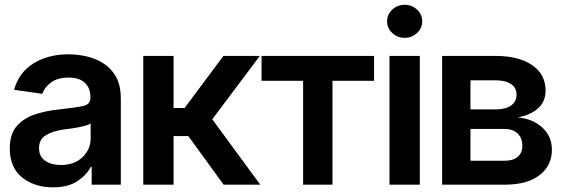

<svg xmlns="http://www.w3.org/2000/svg" viewBox="-20 -783 2381 814"><path d="M204.6 11.2Q126 11.2 73.7 -30.8Q21.5 -72.8 21.5 -153.3Q21.5 -214.8 51.3 -248.8Q81.1 -282.7 128.4 -298.1Q175.8 -313.5 228.5 -318.8Q300.8 -326.7 332 -333.5Q363.3 -340.3 363.3 -368.2V-370.6Q363.3 -410.2 339.6 -432.1Q315.9 -454.1 271.5 -454.1Q224.1 -454.1 196.5 -433.6Q168.9 -413.1 159.2 -385.3L39.6 -402.3Q60.5 -476.6 122.6 -514.6Q184.6 -552.7 270.5 -552.7Q309.6 -552.7 348.9 -543.5Q388.2 -534.2 420.7 -512.9Q453.1 -491.7 472.7 -455.6Q492.2 -419.4 492.2 -365.2V0H368.7V-75.2H364.7Q347.2 -41 307.9 -14.9Q268.6 11.2 204.6 11.2ZM237.3 -83.5Q295.9 -83.5 330.1 -116.9Q364.3 -150.4 364.3 -195.8V-259.8Q356 -253.4 334 -248Q312 -242.7 287.6 -239Q263.2 -235.4 246.1 -233.4Q203.1 -227.1 174.3 -209.7Q145.5 -192.4 145.5 -155.3Q145.5 -119.6 171.4 -101.6Q197.3 -83.5 237.3 -83.5Z M587.4 0V-545.9H715.8V-325.2H762.7L927.2 -545.9H1081.5L879.9 -277.3L1083.5 0H928.2L778.3 -206.1H715.8V0Z M1088.9 -440.4V-545.9H1565.9V-440.4H1389.6V0H1265.1V-440.4Z M1631.3 0V-545.9H1759.8V0ZM1695.8 -622.6Q1665 -622.6 1643.1 -643.1Q1621.1 -663.6 1621.1 -692.4Q1621.1 -721.7 1643.1 -742.2Q1665 -762.7 1695.8 -762.7Q1726.1 -762.7 1748 -742.2Q1770 -721.7 1770 -692.4Q1770 -663.6 1748 -643.1Q1726.1 -622.6 1695.8 -622.6Z M1854.5 0V-545.9H2083.5Q2180.2 -545.4 2236.6 -506.6Q2293 -467.8 2293 -398.9Q2293 -352.5 2261.2 -324Q2229.5 -295.4 2175.3 -285.2Q2238.8 -279.3 2279.3 -242.2Q2319.8 -205.1 2319.8 -147.9Q2319.8 -80.6 2267.3 -40.3Q2214.8 0 2118.7 0ZM1974.6 -319.3H2085.9Q2125 -319.8 2147.5 -336.4Q2169.9 -353 2169.9 -381.8Q2169.9 -410.6 2146.7 -426.5Q2123.5 -442.4 2083.5 -442.4H1974.6ZM1974.6 -101.6H2118.7Q2154.3 -101.1 2174.6 -117.9Q2194.8 -134.8 2194.3 -164.1Q2194.8 -197.8 2174.6 -217Q2154.3 -236.3 2118.7 -236.3H1974.6Z"/></svg>

Font: Inter Tight SemiBold
Style: Regular
Weight: 600
Designer: Rasmus Andersson
Foundry: rsms
Version: Version 3.004; ttfautohint (v1.8.4.7-5d5b)